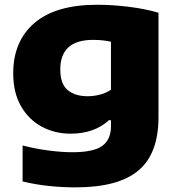

<svg xmlns="http://www.w3.org/2000/svg" viewBox="-20 -578 767 828"><path d="M306.5 230Q249.5 230 192.8 224.2Q136 218.5 77.5 204.5V49.5Q137 64.5 192.8 71.5Q248.5 78.5 291 78.5Q384 78.5 421.2 51Q458.5 23.5 458.5 -32.5V-59.5H449.5Q386.5 -1.5 284 -1.5Q217 -1.5 161 -31.2Q105 -61 71 -119.2Q37 -177.5 37 -262.5Q37 -400 128.5 -478.8Q220 -557.5 399.5 -557.5Q465 -557.5 536.8 -548.5Q608.5 -539.5 663.5 -523V-72.5Q663.5 84.5 577 157.2Q490.5 230 306.5 230ZM357.5 -163Q384 -163 410.5 -169.8Q437 -176.5 458.5 -191V-398Q443.5 -401.5 424 -403.8Q404.5 -406 381.5 -406Q240 -406 240 -278.5Q240 -215.5 272.2 -189.2Q304.5 -163 357.5 -163Z"/></svg>

Font: Encode Sans Exp XBd
Style: Regular
Weight: 800
Width: 7
Designer: Multiple Designers
Foundry: Impallari Type
Version: Version 3.002; ttfautohint (v1.8.3) -l 8 -r 50 -G 200 -x 14 